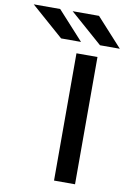

<svg xmlns="http://www.w3.org/2000/svg" viewBox="-285 -981 700 1040"><g transform="rotate(10 64.5 -460.5)"><path d="M88 0V-700H203.5V0ZM-8 -765 -186 -921H-40.5L101.5 -765ZM206 -765 28 -921H173L315 -765Z"/></g></svg>

Font: Overpass SemiBold
Style: Regular
Weight: 600
Designer: Delve Withrington, Dave Bailey, Thomas Jockin
Foundry: Delve Fonts LLC
Version: Version 4.000